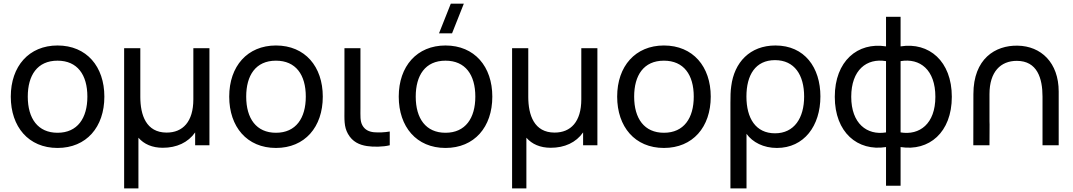

<svg xmlns="http://www.w3.org/2000/svg" viewBox="-20 -808 5969 1068"><path d="M300 15C460.5 15 560.5 -101 560.5 -270.5C560.5 -437.5 462 -555 300 -555C141.5 -555 40 -440 40 -270.5C40 -103 138.5 15 300 15ZM134.5 -270.5C134.5 -388.5 187 -470.5 300 -470.5C410.5 -470.5 466 -392 466 -270.5C466 -151.5 411.5 -69.5 300 -69.5C191 -69.5 134.5 -148.5 134.5 -270.5Z M670.5 240H750V-42C781 -6 827 14 885.5 14C962.5 14 1026 -15 1065.5 -71.5V0H1145V-540H1055.5V-255.5C1055.5 -130.5 996.5 -70.5 907 -70.5C793 -70.5 760.5 -168 760.5 -269.5V-540H670.5Z M1515 15C1675.5 15 1775.5 -101 1775.5 -270.5C1775.5 -437.5 1677 -555 1515 -555C1356.5 -555 1255 -440 1255 -270.5C1255 -103 1353.5 15 1515 15ZM1349.5 -270.5C1349.5 -388.5 1402 -470.5 1515 -470.5C1625.5 -470.5 1681 -392 1681 -270.5C1681 -151.5 1626.5 -69.5 1515 -69.5C1406 -69.5 1349.5 -148.5 1349.5 -270.5Z M2021.5 4.5C2056 10 2111 9.5 2148 0V-76.5C2120 -71.5 2087 -70 2059 -72.5C2032.5 -75.5 2010 -85.5 1996 -110.5C1982.5 -135 1985 -162.5 1985 -208V-540H1896V-204C1896 -144 1892.5 -104.5 1915.5 -63.5C1940.5 -19 1979 -2 2021.5 4.5Z M2458 15C2618.5 15 2718.5 -101 2718.5 -270.5C2718.5 -437.5 2620 -555 2458 -555C2299.5 -555 2198 -440 2198 -270.5C2198 -103 2296.5 15 2458 15ZM2292.5 -270.5C2292.5 -388.5 2345 -470.5 2458 -470.5C2568.5 -470.5 2624 -392 2624 -270.5C2624 -151.5 2569.5 -69.5 2458 -69.5C2349 -69.5 2292.5 -148.5 2292.5 -270.5ZM2422 -622.5H2494.5L2560 -787.5H2487.5Z M2828.5 240H2908V-42C2939 -6 2985 14 3043.5 14C3120.5 14 3184 -15 3223.5 -71.5V0H3303V-540H3213.5V-255.5C3213.5 -130.5 3154.5 -70.5 3065 -70.5C2951 -70.5 2918.5 -168 2918.5 -269.5V-540H2828.5Z M3673 15C3833.5 15 3933.5 -101 3933.5 -270.5C3933.5 -437.5 3835 -555 3673 -555C3514.5 -555 3413 -440 3413 -270.5C3413 -103 3511.5 15 3673 15ZM3507.5 -270.5C3507.5 -388.5 3560 -470.5 3673 -470.5C3783.5 -470.5 3839 -392 3839 -270.5C3839 -151.5 3784.5 -69.5 3673 -69.5C3564 -69.5 3507.5 -148.5 3507.5 -270.5Z M4043 -235.5V240H4132.5V-63.5C4166.5 -16.5 4227 15 4301.5 15C4452.5 15 4543.5 -108 4543.5 -271.5C4543.5 -432.5 4455.5 -555 4293.5 -555C4151.5 -555 4064 -461 4047.5 -328.5C4043.5 -302.5 4043 -271.5 4043 -235.5ZM4132 -271C4132 -390.5 4182 -473.5 4291 -473.5C4400 -473.5 4453 -390 4453 -271C4453 -152.5 4398.5 -66.5 4291 -66.5C4183.5 -66.5 4132 -150.5 4132 -271Z M4908.5 10V225H4989.5V10C5147.5 35 5274.5 -71 5274.5 -269.5C5274.5 -468 5147.5 -575 4989.5 -550V-714.5H4908.5V-550C4750.5 -575 4623.5 -468 4623.5 -269.5C4623.5 -71 4750.5 35 4908.5 10ZM4715 -269.5C4715 -418.5 4800.5 -486 4908.5 -468V-71.5C4803 -54 4715 -120.5 4715 -269.5ZM4989.5 -71.5V-468C5097.5 -486 5183 -420 5183 -269.5C5183 -119 5095 -54 4989.5 -71.5Z M5779 -270.5V0H5869V-298.5C5869 -460 5770.5 -552 5640.5 -554C5516 -556.5 5394.5 -481 5394.5 -284.5L5394 0H5484L5484.5 -115.5L5484 -133.5V-284.5C5484 -409.5 5546.5 -469.5 5636 -469.5C5750 -469.5 5779 -372 5779 -270.5Z"/></svg>

Font: Eudonet Medium
Style: Regular
Weight: 500
Designer: Mikhail Sharanda
Foundry: Mikhail Sharanda
Version: Version 4.503;Glyphs 3.1.2 (3151)